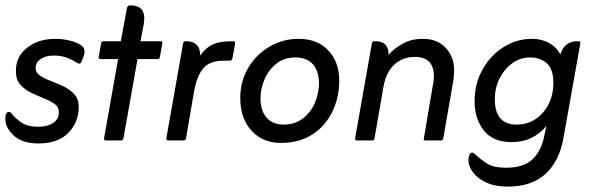

<svg xmlns="http://www.w3.org/2000/svg" viewBox="-25 -521 2201 712"><path d="M261 -288Q240 -301 220 -308Q200 -315 175 -315Q144 -315 125.5 -302Q107 -289 107 -268Q107 -252 123 -241Q139 -230 163 -221Q187 -212 211 -200.5Q235 -189 251 -171Q267 -153 267 -125Q267 -68 228.5 -28.5Q190 11 118 11Q58 11 26.5 -18Q-5 -47 -5 -78Q-6 -85 -3.5 -95.5Q-1 -106 9 -106Q12 -106 14 -104Q16 -102 17 -101Q32 -82 54.5 -66.5Q77 -51 117 -51Q153 -51 174 -66.5Q195 -82 193 -107Q193 -125 177 -136Q161 -147 137.5 -156.5Q114 -166 90 -177.5Q66 -189 50 -207.5Q34 -226 34 -257Q33 -310 75 -343.5Q117 -377 180 -377Q204 -377 227 -372Q250 -367 266 -359Q284 -350 287.5 -338Q291 -326 282 -304L277 -292Q274 -285 269 -285Q267 -285 265 -286Q263 -287 261 -288Z M413 -302H347Q340 -302 341 -310L350 -360Q351 -368 358 -368H423L446 -492Q448 -501 456 -501H460Q520 -501 508 -431L496 -368H571Q578 -368 577 -360L568 -310Q567 -302 559 -302H485L433 -9Q432 0 423 0H367Q360 0 361 -9Z M717 -315Q740 -346 766 -357Q792 -368 830 -368H840Q848 -368 847 -360L837 -305Q834 -296 829 -296H805Q754 -296 730 -269Q706 -242 695 -184L665 -9Q664 0 655 0H598Q591 0 592 -9L654 -360Q655 -368 663 -368H668Q691 -368 704.5 -354.5Q718 -341 717 -315Z M866 -158Q866 -220 895.5 -269.5Q925 -319 974.5 -348Q1024 -377 1082 -377Q1152 -377 1192.5 -334Q1233 -291 1233 -222Q1233 -160 1207.5 -107Q1182 -54 1133.5 -22.5Q1085 9 1017 9Q949 9 907.5 -36.5Q866 -82 866 -158ZM941 -156Q941 -112 963 -85.5Q985 -59 1027 -59Q1069 -59 1098.5 -82Q1128 -105 1143 -140.5Q1158 -176 1158 -214Q1157 -258 1135 -283Q1113 -308 1070 -308Q1029 -308 1000 -285Q971 -262 956 -227Q941 -192 941 -156Z M1416 -318Q1436 -341 1468.5 -359Q1501 -377 1543 -377Q1597 -377 1628 -343.5Q1659 -310 1659 -261Q1659 -250 1658 -238Q1657 -226 1655 -216L1619 -9Q1618 0 1609 0H1553Q1544 0 1547 -9L1580 -204Q1582 -212 1583 -221.5Q1584 -231 1584 -238Q1584 -310 1513 -310Q1470 -310 1438.5 -282.5Q1407 -255 1397 -199L1364 -9Q1364 0 1355 0H1298Q1291 0 1292 -9L1354 -360Q1355 -368 1363 -368H1368Q1416 -368 1416 -318Z M2001 -54Q1979 -26 1946.5 -10Q1914 6 1872 6Q1803 6 1769 -37.5Q1735 -81 1735 -146Q1735 -211 1764.5 -263.5Q1794 -316 1842.5 -346.5Q1891 -377 1948 -377Q1984 -377 2011.5 -361.5Q2039 -346 2053 -319Q2061 -345 2077 -356.5Q2093 -368 2115 -368H2120Q2128 -368 2127 -360L2065 -12Q2050 76 1998.5 123.5Q1947 171 1858 171Q1811 171 1778.5 156Q1746 141 1729 118Q1712 95 1712 72Q1712 64 1715.5 54.5Q1719 45 1726 45Q1731 45 1738 52Q1758 71 1782 86Q1806 101 1852 101Q1917 101 1950 69.5Q1983 38 1994 -20ZM1891 -59Q1930 -59 1960.5 -79Q1991 -99 2009 -134Q2027 -169 2027 -213Q2027 -266 2002 -287Q1977 -308 1941 -308Q1905 -308 1875.5 -287Q1846 -266 1828 -231Q1810 -196 1810 -153Q1810 -59 1891 -59Z"/></svg>

Font: Zain
Style: Italic
Weight: 400
Italic angle: -10°
Designer: Zain,Boutros
Foundry: Mobile Telecommunications Company (Zain), 2024
Version: Version 1.51; ttfautohint (v1.8.4)